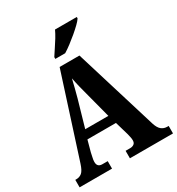

<svg xmlns="http://www.w3.org/2000/svg" viewBox="-215 -1066 1108 1200"><g transform="rotate(-30 339.5 -465.5)"><path d="M5 0V-54H13Q36 -54 53 -68Q70 -82 84 -126L273 -714H416L599 -116Q610 -82 627.5 -68Q645 -54 669 -54H679V0H368V-54H402Q417 -54 428.5 -62Q440 -70 440 -89Q440 -101 436.5 -115.5Q433 -130 431 -139L403 -235H197L175 -154Q173 -142 168.5 -123.5Q164 -105 164 -91Q164 -54 200 -54H239V0ZM217 -297H384L335 -484Q326 -517 318 -549.5Q310 -582 304 -614Q297 -583 288.5 -550.5Q280 -518 272 -488ZM275 -784Q288 -805 305.5 -830.5Q323 -856 339 -882.5Q355 -909 365 -931H522V-921Q514 -908 494 -888.5Q474 -869 448 -847Q422 -825 395.5 -805Q369 -785 346 -771H275Z"/></g></svg>

Font: Noto Serif Bengali Condensed ExtraBold
Style: Regular
Weight: 800
Width: 3
Designer: Juan Bruce, Universal Thirst, Indian Type Foundry and the Monotype Design Team.
Foundry: Monotype Imaging Inc.
Version: Version 2.003; ttfautohint (v1.8.4.7-5d5b)